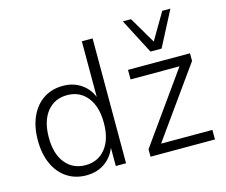

<svg xmlns="http://www.w3.org/2000/svg" viewBox="-107 -914 1259 1068"><g transform="rotate(-15 522.5 -379.5)"><path d="M266 8Q203 8 155 -23.5Q107 -55 80.5 -113Q54 -171 54 -250Q54 -328 80.5 -386Q107 -444 154.5 -475.5Q202 -507 266 -507Q329 -507 375 -473.5Q421 -440 439 -382H433V-719H495V0H436V-119H441Q422 -60 376 -26Q330 8 266 8ZM276 -48Q348 -48 391 -101.5Q434 -155 434 -249Q434 -344 391 -397.5Q348 -451 276 -451Q203 -451 160 -397.5Q117 -344 117 -249Q117 -155 160 -101.5Q203 -48 276 -48ZM636 0V-43L936 -464L939 -444H640V-499H997V-455L695 -32L692 -55H1007V0ZM787 -565 682 -767H729L819 -614L909 -767H956L851 -565Z"/></g></svg>

Font: Nunitoga
Style: Light
Weight: 300
Designer: Vernon Adams
Foundry: Vernon Adams
Version: Version 1.0